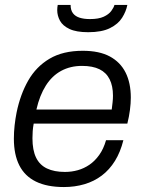

<svg xmlns="http://www.w3.org/2000/svg" viewBox="-20 -743 581 775"><path d="M238 12Q170 12 125 -10Q80 -32 58 -75.5Q36 -119 36 -183Q36 -210 39 -237Q42 -264 47 -289Q62 -362 94 -418Q126 -474 180 -506Q234 -538 314 -538Q381 -538 423.5 -515Q466 -492 487 -450Q508 -408 508 -349Q508 -326 504.5 -299Q501 -272 494 -244H116Q113 -228 112 -213.5Q111 -199 111 -185Q111 -137 125.5 -107Q140 -77 169.5 -63Q199 -49 242 -49Q269 -49 294 -56Q319 -63 341 -78Q363 -93 380.5 -117.5Q398 -142 408 -177H478Q466 -129 444 -93.5Q422 -58 391 -34.5Q360 -11 321 0.5Q282 12 238 12ZM127 -301H431Q433 -317 434.5 -330.5Q436 -344 436 -357Q436 -396 422.5 -423Q409 -450 381.5 -463.5Q354 -477 311 -477Q264 -477 227 -457Q190 -437 165 -397.5Q140 -358 127 -301ZM336 -613Q288 -613 260.5 -626Q233 -639 222 -659.5Q211 -680 211 -702Q211 -707 211.5 -712.5Q212 -718 213 -723H265Q265 -702 274.5 -689.5Q284 -677 301.5 -671.5Q319 -666 343 -666Q378 -666 398.5 -675.5Q419 -685 429 -698.5Q439 -712 442 -723H494Q489 -697 473 -671.5Q457 -646 424 -629.5Q391 -613 336 -613Z"/></svg>

Font: Archivo SemiBold Light
Style: Italic
Weight: 300
Italic angle: -10°
Version: Version 2.001